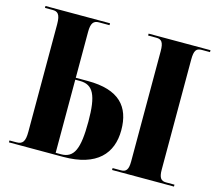

<svg xmlns="http://www.w3.org/2000/svg" viewBox="-102 -843 1102 971"><g transform="rotate(15 449.5 -357.0)"><path d="M21 0H305C482 0 554 -85 554 -206C554 -329 491 -403 326 -403H263V-643C263 -690 276 -704 304 -704H359V-714H21V-704H61C87 -704 102 -694 102 -639V-77C102 -26 90 -10 57 -10H21ZM561 0H885V-10H841C815 -10 803 -23 803 -67V-643C803 -691 814 -704 841 -704H885V-714H561V-704H605C631 -704 643 -691 643 -644V-66C643 -23 631 -10 605 -10H561ZM291 -10H263V-393H287C357 -393 382 -344 382 -205C382 -62 359 -10 291 -10Z"/></g></svg>

Font: Noto Serif Display Condensed ExtraBold
Style: Regular
Weight: 800
Width: 3
Designer: Monotype Design Team
Foundry: Monotype Imaging Inc.
Version: Version 2.009